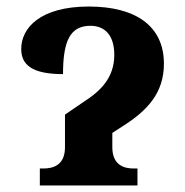

<svg xmlns="http://www.w3.org/2000/svg" viewBox="-20 -568 566 588"><path d="M102 0H401V-52H389C363 -52 324 -60 324 -117V-161L355 -181C431 -229 482 -283 482 -373C482 -488 396 -548 252 -548C104 -548 45 -483 45 -418C45 -371 76 -341 173 -341C173 -443 195 -489 257 -489C302 -489 330 -459 330 -400C330 -330 288 -289 236 -256L179 -217V-117C179 -60 140 -52 113 -52H102Z"/></svg>

Font: Noto Serif SemiCondensed
Style: Bold
Weight: 700
Width: 4
Designer: Monotype Design Team
Foundry: Monotype Imaging Inc.
Version: Version 2.015